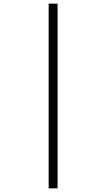

<svg xmlns="http://www.w3.org/2000/svg" viewBox="-20 -782 583 1048"><path d="M294.4 246.1H245.6V-762.2H294.4Z"/></svg>

Font: Nokora Light
Style: Regular
Weight: 300
Designer: Danh Hong
Version: Version 8.000; ttfautohint (v1.8.3)